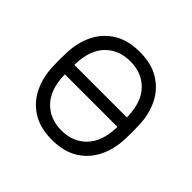

<svg xmlns="http://www.w3.org/2000/svg" viewBox="-137 -676 833 833"><g transform="rotate(45 279.0 -260.0)"><path d="M86 -231Q76 -231 70 -237Q64 -243 64 -253V-267Q64 -277 70 -283Q76 -289 86 -289H471Q481 -289 487 -283Q493 -277 493 -267V-253Q493 -243 487 -237Q481 -231 471 -231ZM279 10Q207 10 158.5 -20Q110 -50 84.5 -102Q59 -154 57 -218Q56 -233 56 -260Q56 -287 57 -302Q59 -367 84.5 -418.5Q110 -470 158.5 -500Q207 -530 279 -530Q351 -530 399.5 -500Q448 -470 473.5 -418.5Q499 -367 501 -302Q502 -287 502 -260Q502 -233 501 -218Q499 -154 473.5 -102Q448 -50 399.5 -20Q351 10 279 10ZM279 -48Q349 -48 393 -93Q437 -138 440 -223Q440 -231 440.5 -240.5Q441 -250 441 -260Q441 -270 440.5 -280Q440 -290 440 -297Q437 -383 393 -427.5Q349 -472 279 -472Q209 -472 165 -427.5Q121 -383 118 -297Q118 -290 117.5 -280Q117 -270 117 -260Q117 -250 117.5 -240.5Q118 -231 118 -223Q121 -138 165 -93Q209 -48 279 -48Z"/></g></svg>

Font: Rubik Light Light
Style: Regular
Weight: 300
Version: Version 2.101